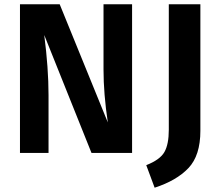

<svg xmlns="http://www.w3.org/2000/svg" viewBox="-20 -712 1022 894"><path d="M595 -692V0H406L186 -549Q206 -394 206 -269V0H73V-692H258L482 -142Q462 -276 462 -388V-692ZM913 -692V-103Q913 12 857.5 70.5Q802 129 700 162L661 57Q725 32 745.5 -4Q766 -40 766 -108V-692Z"/></svg>

Font: FiraGO SemiBold
Style: Regular
Weight: 600
Designer: bBox Type
Foundry: bBox Type GmbH
Version: Version 1.001;PS 001.001;hotconv 1.0.88;makeotf.lib2.5.64775